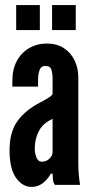

<svg xmlns="http://www.w3.org/2000/svg" viewBox="-20 -726 360 754"><path d="M103.5 8Q68.5 8 43 -27.5Q17.5 -63 17.5 -136Q17.5 -206.5 47.8 -249.5Q78 -292.5 138.5 -324Q157.5 -334 170.5 -342Q183.5 -350 186.5 -357V-417Q186.5 -437.5 181.8 -452.2Q177 -467 158.5 -467Q141.5 -467 135.5 -451.2Q129.5 -435.5 129.5 -412V-386H28.5V-409Q28.5 -454 46.2 -486.8Q64 -519.5 94.8 -537.2Q125.5 -555 164.5 -555Q202 -555 229.5 -537.8Q257 -520.5 272.2 -490.2Q287.5 -460 287.5 -421V-95Q287.5 -58.5 289.5 -38.2Q291.5 -18 294.5 0H195.5Q189 -8 187.8 -23.5Q186.5 -39 186.5 -44H179.5Q167 -21 147.8 -6.5Q128.5 8 103.5 8ZM144.5 -91Q162 -91 174.2 -103Q186.5 -115 186.5 -129V-259Q150 -243.5 133.2 -212.2Q116.5 -181 116.5 -142Q116.5 -125 123 -108Q129.5 -91 144.5 -91ZM184.5 -608V-706H277.5V-608ZM43.5 -608V-706H136.5V-608Z"/></svg>

Font: League Gothic
Style: Regular
Weight: 400
Designer: The League of Moveable Type
Version: Version 2.001